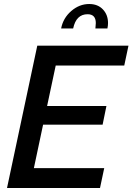

<svg xmlns="http://www.w3.org/2000/svg" viewBox="-20 -938 661 958"><path d="M425 -918Q468 -918 493.5 -891Q519 -864 519 -823Q519 -810 516 -796H456Q458 -816 458 -823Q458 -867 417 -867Q360 -867 345 -796H285Q295 -848 335.5 -883Q376 -918 425 -918ZM166 -710H621L600 -611H258L215 -409H511L492 -316H195L149 -99H500L479 0H15Z"/></svg>

Font: Raleway-v4020 SemiBold
Style: Italic
Weight: 600
Italic angle: -12°
Designer: Matt McInerney, Pablo Impallari, Rodrigo Fuenzalida
Foundry: Matt McInerney, Pablo Impallari, Rodrigo Fuenzalida
Version: Version 4.020;PS 004.020;hotconv 1.0.88;makeotf.lib2.5.64775